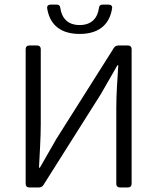

<svg xmlns="http://www.w3.org/2000/svg" viewBox="-20 -824 690 844"><path d="M187.5 -787.1C196.3 -729.5 232.4 -674.8 330.1 -674.8C427.7 -674.8 463.9 -729.5 472.7 -787.1C474.6 -797.9 467.8 -803.7 458 -803.7H430.7C420.9 -803.7 416 -798.8 415 -789.1C409.2 -747.1 384.8 -713.9 330.1 -713.9C275.4 -713.9 251 -747.1 245.1 -789.1C244.1 -798.8 239.3 -803.7 229.5 -803.7H202.1C192.4 -803.7 185.5 -797.9 187.5 -787.1ZM92.8 -608.4V-15.6C92.8 -5.9 98.6 0 108.4 0H151.4C159.2 0 167 -3.9 170.9 -10.7L423.8 -411.1L496.1 -537.1H500C496.1 -474.6 491.2 -412.1 491.2 -348.6V-15.6C491.2 -5.9 497.1 0 506.8 0H543C552.7 0 558.6 -5.9 558.6 -15.6V-608.4C558.6 -618.2 552.7 -624 543 -624H500C492.2 -624 484.4 -620.1 480.5 -613.3L227.5 -212.9L155.3 -86.9H151.4C154.3 -149.4 159.2 -215.8 159.2 -279.3V-608.4C159.2 -618.2 153.3 -624 143.6 -624H108.4C98.6 -624 92.8 -618.2 92.8 -608.4Z"/></svg>

Font: Ed Sans Neue Light
Style: Regular
Weight: 300
Designer: Stephen Hutchings
Version: Version 1.004;PS 001.004;hotconv 1.0.88;makeotf.lib2.5.64775